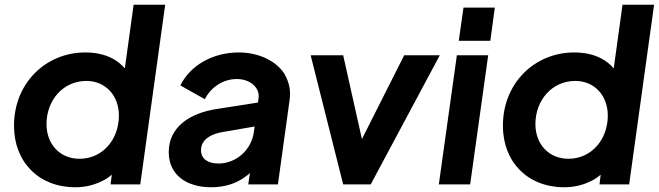

<svg xmlns="http://www.w3.org/2000/svg" viewBox="-20 -777 2776 809"><path d="M297 12C336 12 373 4 408 -13C424 -20 438 -30 451 -41L446 0H571L676 -757H543L506 -489C491 -506 474 -520 453 -531C420 -548 382 -556 339 -556C176 -556 39 -430 39 -247C39 -95 143 12 297 12ZM315 -108C233 -108 176 -169 176 -254C176 -355 246 -436 344 -436C425 -436 481 -374 481 -290C481 -190 413 -108 315 -108Z M870 12C926 12 975 -3 1016 -34C1022 -38 1028 -43 1033 -48L1026 0H1151L1200 -354C1202 -364 1202 -374 1202 -383C1202 -411 1194 -438 1179 -465C1147 -517 1074 -556 986 -556C876 -556 781 -501 740 -417L843 -359C868 -408 918 -444 978 -444C1033 -444 1070 -410 1070 -373C1070 -369 1070 -364 1069 -360L1067 -345L895 -318C775 -300 691 -239 691 -136C691 -40 766 12 870 12ZM1053 -244 1050 -224C1042 -150 979 -88 900 -88C857 -88 827 -107 827 -144C827 -187 865 -211 914 -220Z M1542 0 1833 -544H1683L1505 -191L1426 -544H1289L1426 0Z M2046 -605 2065 -745H1933L1913 -605ZM1961 0 2037 -544H1905L1829 0Z M2357 12C2396 12 2433 4 2468 -13C2484 -20 2498 -30 2511 -41L2506 0H2631L2736 -757H2603L2566 -489C2551 -506 2534 -520 2513 -531C2480 -548 2442 -556 2399 -556C2236 -556 2099 -430 2099 -247C2099 -95 2203 12 2357 12ZM2375 -108C2293 -108 2236 -169 2236 -254C2236 -355 2306 -436 2404 -436C2485 -436 2541 -374 2541 -290C2541 -190 2473 -108 2375 -108Z"/></svg>

Font: Plus Jakarta Sans
Style: Bold Italic
Weight: 700
Italic angle: -8°
Designer: Gumpita Rahayu
Foundry: Tokotype
Version: Version 2.071;gftools[0.9.30]